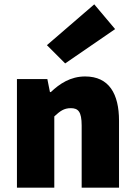

<svg xmlns="http://www.w3.org/2000/svg" viewBox="-20 -864 622 884"><path d="M58 0H230V-328C256 -352 274 -366 306 -366C340 -366 356 -350 356 -286V0H528V-308C528 -432 482 -512 372 -512C304 -512 254 -478 214 -440H210L198 -500H58ZM280 -572 510 -730 414 -844 196 -656Z"/></svg>

Font: Source Sans Pro Black
Style: Regular
Weight: 900
Designer: Paul D. Hunt
Foundry: Adobe Systems Incorporated
Version: Version 3.006;hotconv 1.0.111;makeotfexe 2.5.65597